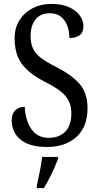

<svg xmlns="http://www.w3.org/2000/svg" viewBox="-20 -744 508 985"><path d="M223 10Q130 10 85 -28Q40 -66 40 -128Q40 -159 58 -177.5Q76 -196 107 -196Q110 -127 141 -82Q172 -37 230 -37Q285 -37 315.5 -69.5Q346 -102 346 -162Q346 -202 331 -229.5Q316 -257 285.5 -279.5Q255 -302 207 -326Q131 -365 93 -415Q55 -465 55 -547Q55 -601 80 -640.5Q105 -680 147.5 -702Q190 -724 244 -724Q297 -724 333.5 -707.5Q370 -691 389 -665Q408 -639 408 -611Q408 -579 389.5 -564Q371 -549 336 -549Q336 -582 325.5 -611Q315 -640 293 -658Q271 -676 236 -676Q188 -676 162.5 -644.5Q137 -613 137 -559Q137 -522 149 -495.5Q161 -469 190 -447Q219 -425 269 -400Q346 -361 387.5 -314.5Q429 -268 429 -188Q429 -93 372 -41.5Q315 10 223 10ZM169 208Q176 174 184 136Q192 98 196 61H278V71Q270 92 258 119Q246 146 232 173Q218 200 205 221H169Z"/></svg>

Font: Noto Serif Tamil Condensed
Style: Regular
Weight: 400
Width: 3
Designer: Indian Type Foundry, Tom Grace, and the Monotype Design Team
Foundry: Monotype Imaging Inc.
Version: Version 2.004; ttfautohint (v1.8.4.7-5d5b)